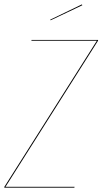

<svg xmlns="http://www.w3.org/2000/svg" viewBox="-23 -864 472 884"><path d="M354 -843.8 356 -839.8 210 -770.5 208 -773.4ZM-3.4 0 -2.9 -3.9 422.9 -676.3H121.6L122.1 -680.2H428.7L428.2 -676.3L2.4 -3.9H320.3L319.3 0Z"/></svg>

Font: Fira Sans Compressed Four
Style: Italic
Weight: 100
Width: 3
Italic angle: -8°
Designer: Carrois Corporate & Edenspiekermann AG
Foundry: Carrois Corporate GbR & Edenspiekermann AG
Version: Version 4.203;PS 004.203;hotconv 1.0.88;makeotf.lib2.5.64775